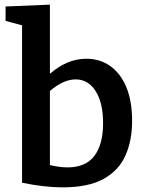

<svg xmlns="http://www.w3.org/2000/svg" viewBox="-20 -796 626 827"><path d="M249 11Q172 11 75 -9V-687L4 -706V-768L195 -776V-478Q230 -509 269.5 -526Q309 -543 352 -543Q409 -543 453.5 -512.5Q498 -482 523.5 -422Q549 -362 549 -275Q549 -190 520 -125.5Q491 -61 425.5 -25Q360 11 249 11ZM271 -75Q349 -75 386.5 -124.5Q424 -174 424 -266Q424 -353 392 -403.5Q360 -454 306 -454Q253 -454 195 -404V-85Q237 -75 271 -75Z"/></svg>

Font: Bitter SemiBold
Style: Regular
Weight: 600
Designer: Sol Matas, and Bitter project Authors
Foundry: Sol Matas
Version: Version 2.001